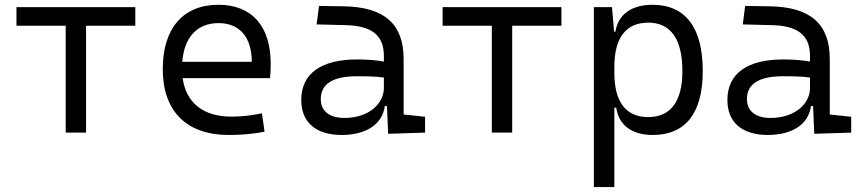

<svg xmlns="http://www.w3.org/2000/svg" viewBox="-20 -547 3556 792"><path d="M251 0H335V-440.9H538.1V-517.6H47.9V-440.9H251Z M923.8 9.8C966.8 9.8 1018.1 6.8 1071.3 -3.9L1060.5 -79.6C1019 -70.8 976.6 -65.9 935.5 -65.9C819.3 -65.9 748 -121.6 733.4 -224.6H1093.8C1095.7 -241.7 1096.7 -261.2 1096.7 -283.2C1096.7 -440.4 1018.1 -527.3 880.9 -527.3C734.9 -527.3 651.4 -429.7 651.4 -261.7C651.4 -87.4 750 9.8 923.8 9.8ZM731.9 -292C739.7 -394 793.9 -451.7 881.8 -451.7C967.8 -451.7 1018.6 -394 1018.6 -292Z M1581.1 4.9 1733.4 0V-65.4L1645 -74.7V-303.7C1645 -447.3 1566.4 -518.6 1396.5 -521L1295.9 -522.5L1286.1 -446.3L1402.8 -443.4C1511.7 -441.4 1563.5 -403.3 1563.5 -315.9V-293C1532.2 -298.8 1495.1 -301.8 1453.6 -301.8C1304.2 -301.8 1222.7 -243.7 1222.7 -134.3C1222.7 -42.5 1283.2 9.8 1389.2 9.8C1488.3 9.8 1557.6 -33.2 1567.4 -109.4H1576.2ZM1563.5 -227.1V-184.1C1563.5 -120.1 1502.4 -60.5 1400.4 -60.5C1338.9 -60.5 1303.2 -88.9 1303.2 -138.7C1303.2 -200.7 1353.5 -232.4 1451.2 -232.4C1488.8 -232.4 1527.8 -232.4 1563.5 -227.1Z M2008.8 0H2092.8V-440.9H2295.9V-517.6H1805.7V-440.9H2008.8Z M2429.7 224.6H2514.2V-103H2522C2531.7 -32.7 2584.5 9.8 2672.4 9.8C2808.1 9.8 2878.9 -80.6 2878.9 -253.9C2878.9 -433.6 2807.6 -527.3 2671.4 -527.3C2585 -527.3 2529.8 -487.3 2518.6 -416.5H2513.2L2504.4 -517.6H2429.7ZM2514.2 -246.1V-271.5C2514.2 -391.1 2562 -453.6 2654.3 -453.6C2746.6 -453.6 2794.9 -385.3 2794.9 -253.9C2794.9 -128.9 2746.6 -64 2653.8 -64C2562 -64 2514.2 -126.5 2514.2 -246.1Z M3338.9 4.9 3491.2 0V-65.4L3402.8 -74.7V-303.7C3402.8 -447.3 3324.2 -518.6 3154.3 -521L3053.7 -522.5L3043.9 -446.3L3160.6 -443.4C3269.5 -441.4 3321.3 -403.3 3321.3 -315.9V-293C3290 -298.8 3252.9 -301.8 3211.4 -301.8C3062 -301.8 2980.5 -243.7 2980.5 -134.3C2980.5 -42.5 3041 9.8 3147 9.8C3246.1 9.8 3315.4 -33.2 3325.2 -109.4H3334ZM3321.3 -227.1V-184.1C3321.3 -120.1 3260.3 -60.5 3158.2 -60.5C3096.7 -60.5 3061 -88.9 3061 -138.7C3061 -200.7 3111.3 -232.4 3209 -232.4C3246.6 -232.4 3285.6 -232.4 3321.3 -227.1Z"/></svg>

Font: Cascadia Mono PL SemiLight
Style: Regular
Weight: 350
Monospace: yes
Designer: Aaron Bell
Foundry: Saja Typeworks
Version: Version 2404.023